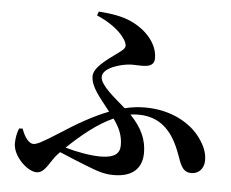

<svg xmlns="http://www.w3.org/2000/svg" viewBox="-54 -829 1109 921"><g transform="rotate(5 500.0 -368.0)"><path d="M70 -174 53 -173C44 -153 39 -124 39 -100C39 -39 109 29 155 29C196 29 216 -33 249 -67L259 -77C305 -57 349 -40 386 -25C442 -3 475 10 524 10C615 10 660 -34 660 -109C660 -169 637 -227 579 -286C592 -288 605 -289 618 -289C751 -289 799 -186 828 -105C844 -57 858 -32 893 -32C936 -32 955 -66 955 -97C955 -134 943 -166 914 -206C868 -269 775 -326 647 -326C614 -326 582 -322 549 -314C495 -361 426 -415 426 -454C426 -498 510 -522 558 -525C604 -527 673 -510 673 -565C673 -634 619 -696 545 -731C499 -753 441 -761 385 -765L378 -746C444 -718 502 -675 523 -630C530 -614 530 -603 511 -588C471 -555 382 -504 382 -454C382 -403 426 -355 476 -291C398 -261 322 -216 251 -170C166 -116 144 -105 127 -105C107 -105 84 -132 70 -174ZM500 -260C529 -220 546 -183 546 -135C546 -98 524 -73 453 -73C405 -73 338 -85 283 -101C350 -165 424 -226 500 -260Z"/></g></svg>

Font: Noto Serif CJK HK
Style: Bold
Weight: 700
Designer: Ryoko NISHIZUKA 西塚涼子 (kana & ideographs); Frank Grießhammer (Latin, Greek & Cyrillic); Wenlong ZHANG 张文龙 (bopomofo); San
Foundry: Adobe
Version: Version 2.001;hotconv 1.1.0;makeotfexe 2.6.0